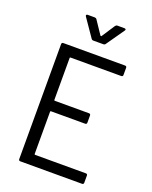

<svg xmlns="http://www.w3.org/2000/svg" viewBox="-163 -981 843 1068"><g transform="rotate(20 258.5 -447.0)"><path d="M458 -638H158Q154 -638 154 -634V-386Q154 -382 158 -382H360Q370 -382 370 -372V-330Q370 -320 360 -320H158Q154 -320 154 -316V-66Q154 -62 158 -62H458Q468 -62 468 -52V-10Q468 0 458 0H93Q83 0 83 -10V-690Q83 -700 93 -700H458Q468 -700 468 -690V-648Q468 -638 458 -638ZM158 -887Q158 -894 167 -894H208Q216 -894 220 -888L273 -809Q274 -808 276 -808Q278 -808 279 -809L330 -887Q335 -894 342 -894H384Q390 -894 392 -890.5Q394 -887 390 -882L316 -776Q312 -770 304 -770H245Q237 -770 233 -776L160 -882Z"/></g></svg>

Font: Barlow Semi Condensed
Style: Regular
Weight: 400
Width: 4
Designer: Jeremy Tribby
Foundry: Tribby Type
Version: Version 1.408;December 10, 2018;FontCreator 11.5.0.2430 64-b